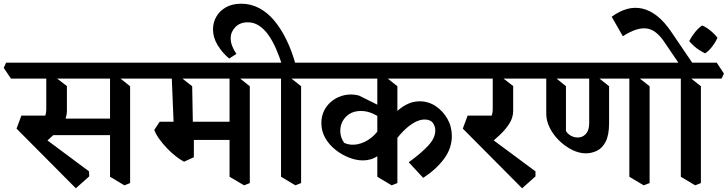

<svg xmlns="http://www.w3.org/2000/svg" viewBox="-61 -961 3915 1033"><path d="M347 52 28 -269 54 -339H193L152 -237L418 -39L419 -12ZM161 -177 93 -270Q120 -279 141.5 -291.5Q163 -304 175.5 -324Q188 -344 188 -374V-565L232 -549L299 -498V-365Q299 -329 279 -297Q259 -265 227.5 -235.5Q196 -206 161 -177ZM194 -234 193 -323H577L587 -234ZM-2 -538 -41 -596 -28 -624H418L457 -565L444 -538ZM608 36 531 -10V-571L566 -555L639 -497V24ZM396 -538 357 -596 370 -624H724L763 -565L750 -538Z M1252 36 1174 -10V-571L1210 -555L1283 -497V24ZM929 -91Q908 -102 884 -121Q860 -140 837 -164Q814 -188 796 -213Q778 -238 769 -262L798 -306H915L982 -269V-115ZM909 -208 878 -306H1206L1228 -208ZM978 -220 875 -253 862 -571 899 -555 973 -497ZM724 -538 685 -596 698 -624H1368L1407 -565L1394 -538Z M1456 -614Q1441 -660 1423 -701Q1405 -742 1382.5 -773.5Q1360 -805 1332.5 -823Q1305 -841 1272 -841Q1230 -841 1205 -815Q1180 -789 1180 -755Q1180 -716 1211 -671L1172 -646Q1135 -677 1110 -718Q1085 -759 1085 -803Q1085 -840 1103 -871.5Q1121 -903 1155 -922Q1189 -941 1237 -941Q1289 -941 1334 -917Q1379 -893 1415.5 -849Q1452 -805 1480.5 -746Q1509 -687 1528 -619ZM1528 36 1451 -10V-571L1486 -555L1559 -497V24ZM1368 -538 1329 -596 1342 -624H1644L1683 -565L1670 -538Z M2216 -4 2138 -88Q2202 -134 2241.5 -176Q2281 -218 2281 -259Q2281 -281 2268 -299.5Q2255 -318 2223 -318Q2197 -318 2167.5 -301.5Q2138 -285 2108 -254.5Q2078 -224 2049 -181L2013 -281Q2032 -317 2060 -347.5Q2088 -378 2123 -397Q2158 -416 2197 -416Q2244 -416 2283 -390Q2322 -364 2346 -322Q2370 -280 2370 -229Q2370 -163 2328 -106.5Q2286 -50 2216 -4ZM1891 -98Q1856 -98 1817 -113Q1778 -128 1744 -155Q1710 -182 1689 -218.5Q1668 -255 1668 -299Q1668 -338 1684.5 -369Q1701 -400 1729.5 -421Q1758 -442 1794.5 -449.5Q1831 -457 1870 -447L2021 -372L2012 -313Q1979 -334 1946.5 -349Q1914 -364 1881 -364Q1844 -364 1818.5 -347.5Q1793 -331 1780.5 -305Q1768 -279 1770 -249Q1772 -219 1791 -192Q1825 -177 1863.5 -185Q1902 -193 1936.5 -220Q1971 -247 1990 -288L2031 -181Q2005 -145 1970.5 -121.5Q1936 -98 1891 -98ZM2046 36 1969 -10V-571L2004 -555L2077 -497V24ZM1644 -538 1605 -596 1618 -624H2399L2438 -565L2425 -538Z M2748 52 2429 -269 2455 -339H2594L2553 -237L2820 -39V-12ZM2562 -177 2495 -270Q2522 -279 2543 -291.5Q2564 -304 2577 -324Q2590 -344 2590 -374V-565L2634 -549L2700 -498V-365Q2700 -329 2680 -297Q2660 -265 2628.5 -235.5Q2597 -206 2562 -177ZM2399 -538 2360 -596 2373 -624H2819L2858 -565L2845 -538Z M3091 -136Q3055 -136 3017.5 -154.5Q2980 -173 2948 -204Q2916 -235 2897 -273Q2878 -311 2878 -348V-571L2913 -555L2984 -497V-256Q2995 -238 3015 -228.5Q3035 -219 3057 -222Q3079 -225 3094 -244Q3109 -263 3109 -300V-571L3143 -555L3216 -497V-299Q3216 -234 3197.5 -198.5Q3179 -163 3150 -149.5Q3121 -136 3091 -136ZM3402 36 3325 -10V-571L3360 -555L3434 -497V24ZM2814 -538 2775 -596 2788 -624H3519L3558 -565L3545 -538Z M3624 -572 3514 -734Q3469 -802 3416.5 -808Q3364 -814 3290 -766L3230 -871Q3271 -901 3312 -912.5Q3353 -924 3394 -915Q3435 -906 3475 -874.5Q3515 -843 3553 -786L3678 -602ZM3679 36 3602 -10V-571L3637 -555L3710 -497V24ZM3519 -538 3480 -596 3493 -624H3795L3834 -565L3821 -538Z M3733 -674Q3720 -680 3703 -690.5Q3686 -701 3671.5 -714.5Q3657 -728 3647 -740Q3660 -765 3679 -788.5Q3698 -812 3717 -824Q3732 -818 3748 -806.5Q3764 -795 3777.5 -782Q3791 -769 3799 -758Q3790 -736 3771.5 -711.5Q3753 -687 3733 -674Z"/></svg>

Font: Eczar Medium
Style: Regular
Weight: 500
Designer: Vaibhav Singh
Foundry: Rosetta Type Foundry
Version: Version 2.000